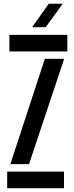

<svg xmlns="http://www.w3.org/2000/svg" viewBox="-20 -982 388 1002"><path d="M17.5 0V-86.5H314V0ZM29 -713.5V-800H331.5V-713.5ZM34 -125.5 214 -675H315L131.5 -125.5ZM147.5 -840 234.5 -962.5H307.5L218.5 -840Z"/></svg>

Font: Big Shoulders Stencil Text Thin SemiBold
Style: Regular
Weight: 600
Version: Version 2.001